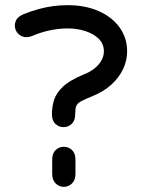

<svg xmlns="http://www.w3.org/2000/svg" viewBox="-20 -708 551 743"><path d="M71 -653Q47 -643 40.5 -625.5Q34 -608 41 -591.5Q48 -575 65 -567.5Q82 -560 105 -569Q140 -584 175 -591Q210 -598 241 -598Q279 -598 311 -587.5Q343 -577 362.5 -557.5Q382 -538 382 -509Q382 -491 372.5 -474Q363 -457 345.5 -443Q328 -429 304 -420Q249 -397 223 -372Q197 -347 189 -320.5Q181 -294 181 -266Q181 -241 194.5 -228.5Q208 -216 226 -216Q244 -216 257.5 -228.5Q271 -241 271 -266Q271 -287 275 -297.5Q279 -308 293.5 -316Q308 -324 338 -336Q382 -354 411.5 -381Q441 -408 456.5 -441Q472 -474 472 -509Q472 -561 443 -601.5Q414 -642 362 -665Q310 -688 241 -688Q215 -688 187 -684.5Q159 -681 130 -673Q101 -665 71 -653ZM182 -36Q182 -11 195.5 2Q209 15 227 15Q245 15 258.5 2Q272 -11 272 -36Q272 -51 272 -57Q272 -63 272 -69Q272 -75 272 -90Q272 -115 258.5 -127.5Q245 -140 227 -140Q209 -140 195.5 -127.5Q182 -115 182 -90Q182 -75 182 -69Q182 -63 182 -57Q182 -51 182 -36Z"/></svg>

Font: Tilt Neon
Style: Regular
Weight: 400
Designer: Andy Clymer
Foundry: Andy Clymer
Version: Version 1.000